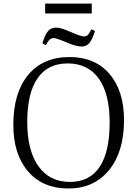

<svg xmlns="http://www.w3.org/2000/svg" viewBox="-20 -1050 774 1084"><path d="M234.9 -974.1V-1029.8H498V-974.1ZM440.9 -787.1Q411.1 -787.1 356.9 -810.1Q298.3 -835 283.2 -835Q270 -835 260.7 -826.7Q251.5 -818.4 238.8 -794.9L219.2 -805.2Q234.4 -856 251.5 -875Q268.6 -894 295.9 -894Q311.5 -894 328.6 -888.9Q345.7 -883.8 379.9 -869.1Q437 -844.2 454.1 -844.2Q466.3 -844.2 474.9 -851.8Q483.4 -859.4 496.1 -884.8L516.1 -875Q500.5 -824.2 483.4 -805.7Q466.3 -787.1 440.9 -787.1ZM366.2 14.2Q221.2 14.2 138.2 -82.5Q55.2 -179.2 55.2 -345.2Q55.2 -525.9 138.9 -627Q222.7 -728 373 -728Q516.1 -728 598.1 -632.6Q680.2 -537.1 680.2 -372.1Q680.2 -192.9 595.5 -89.4Q510.7 14.2 366.2 14.2ZM375 -22.9Q485.8 -22.9 542.5 -107.7Q599.1 -192.4 599.1 -357.9Q599.1 -519.5 538.1 -605.7Q477.1 -691.9 361.8 -691.9Q249.5 -691.9 191.7 -607.7Q133.8 -523.4 133.8 -361.8Q133.8 -200.7 196.8 -111.8Q259.8 -22.9 375 -22.9Z"/></svg>

Font: Literata Light
Style: Regular
Weight: 300
Designer: Latin by Veronika Burian and Jose Scaglione. Greek by Irene Vlachou. Cyrillic by Vera Evstafieva.
Foundry: TypeTogether
Version: Version 3.021